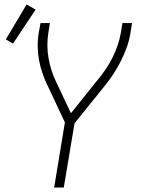

<svg xmlns="http://www.w3.org/2000/svg" viewBox="-20 -838 640 858"><path d="M222 0 270 -291 192 -457Q192 -457 191.5 -457Q191 -457 191 -457V-458Q179 -484 169.5 -511.5Q160 -539 154.5 -568.5Q149 -598 148.5 -629Q148 -660 153 -691L161 -735H203L196 -691Q187 -633 197 -577.5Q207 -522 230 -474L297 -332L414 -478Q414 -478 414.5 -478Q415 -478 415 -478V-479Q434 -502 451.5 -527.5Q469 -553 482.5 -580Q496 -607 505.5 -635Q515 -663 520 -691L527 -735H570L563 -691Q558 -659 547 -628Q536 -597 521 -567Q506 -537 487.5 -508.5Q469 -480 447 -453L313 -287L265 0ZM38 -643 6 -662 99 -818 139 -795Z"/></svg>

Font: Iosevka Curly XLtExObl
Style: Regular
Weight: 200
Width: 7
Italic angle: -9°
Monospace: yes
Designer: Belleve Invis
Foundry: Belleve Invis
Version: Version 11.0.1; ttfautohint (v1.8.3)